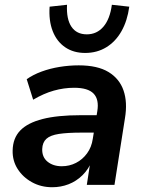

<svg xmlns="http://www.w3.org/2000/svg" viewBox="-20 -775 605 805"><path d="M199 10Q152 10 114 -11Q76 -32 54 -66.5Q32 -101 33 -144Q34 -196 65 -228Q96 -260 158.5 -276Q221 -292 318 -292H397L386 -219H322Q263 -219 227 -213.5Q191 -208 174.5 -193Q158 -178 157 -150Q156 -116 179.5 -97Q203 -78 239 -78Q271 -78 298.5 -92Q326 -106 345 -132Q364 -158 369 -193L388 -309Q396 -358 372.5 -382.5Q349 -407 291 -407Q248 -407 205.5 -395Q163 -383 119 -357L92 -443Q119 -462 154.5 -475Q190 -488 230 -494.5Q270 -501 310 -501Q389 -501 435 -473Q481 -445 498 -395.5Q515 -346 504 -280L460 0H344L360 -104H367Q352 -66 326 -40.5Q300 -15 267.5 -2.5Q235 10 199 10ZM337 -553Q288 -553 253 -577Q218 -601 201 -644.5Q184 -688 188 -747L261 -755Q258 -695 279.5 -663Q301 -631 344 -631Q386 -631 413.5 -663Q441 -695 449 -755L522 -747Q514 -688 489.5 -644.5Q465 -601 426 -577Q387 -553 337 -553Z"/></svg>

Font: Nunito Sans 11pt
Style: Bold Italic
Weight: 700
Italic angle: -9°
Version: Version 3.101;gftools[0.9.27]